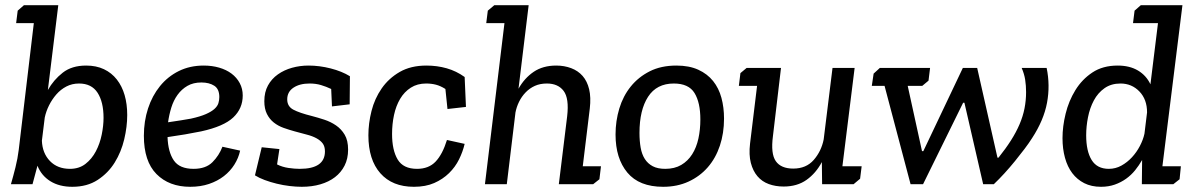

<svg xmlns="http://www.w3.org/2000/svg" viewBox="-20 -708 4592 738"><path d="M48 -667 72 -688H204L164 -362Q186 -401 221 -428.5Q256 -456 311 -456Q350 -456 379.5 -442Q409 -428 429 -402.5Q449 -377 459 -342.5Q469 -308 469 -266Q469 -221 457.5 -172.5Q446 -124 421 -83.5Q396 -43 355.5 -16.5Q315 10 258 10Q208 10 173.5 -11.5Q139 -33 124 -71Q119 -53 114.5 -35.5Q110 -18 105 0H22Q31 -31 39.5 -65Q48 -99 52 -132L110 -619H42ZM249 -59Q284 -59 308.5 -78Q333 -97 348.5 -126.5Q364 -156 371 -190.5Q378 -225 378 -255Q378 -316 355 -351.5Q332 -387 284 -387Q257 -387 235 -375.5Q213 -364 196.5 -345Q180 -326 168.5 -303Q157 -280 152 -256L141 -167Q143 -119 172 -89Q201 -59 249 -59Z M724 -59Q771 -59 796.5 -84.5Q822 -110 835 -144L903 -129Q897 -101 881 -75.5Q865 -50 840.5 -31Q816 -12 783.5 -1Q751 10 711 10Q630 10 581.5 -39Q533 -88 533 -186Q533 -242 549 -291Q565 -340 595 -377Q625 -414 667.5 -435Q710 -456 763 -456Q795 -456 822.5 -448Q850 -440 870 -425Q890 -410 901.5 -388.5Q913 -367 913 -341Q913 -291 876.5 -256.5Q840 -222 753 -203Q724 -197 691.5 -191.5Q659 -186 624 -181Q626 -124 648 -91.5Q670 -59 724 -59ZM714 -252Q750 -260 771.5 -269.5Q793 -279 804.5 -289.5Q816 -300 819.5 -311.5Q823 -323 823 -335Q823 -366 803.5 -378.5Q784 -391 754 -391Q723 -391 700.5 -378Q678 -365 662.5 -343.5Q647 -322 638.5 -294.5Q630 -267 626 -238Q654 -242 675.5 -245.5Q697 -249 714 -252Z M1132 -59Q1229 -59 1229 -126Q1229 -145 1220.5 -156.5Q1212 -168 1196.5 -176.5Q1181 -185 1159.5 -190.5Q1138 -196 1113 -203Q1091 -209 1070 -216.5Q1049 -224 1032.5 -237Q1016 -250 1006 -270Q996 -290 996 -319Q996 -354 1010 -379.5Q1024 -405 1048 -422Q1072 -439 1102.5 -447.5Q1133 -456 1166 -456Q1208 -456 1251 -445Q1294 -434 1325 -415L1324 -307L1256 -299L1253 -366Q1234 -375 1214 -381Q1194 -387 1170 -387Q1132 -387 1108 -371Q1084 -355 1084 -326Q1084 -299 1107.5 -286.5Q1131 -274 1179 -262Q1202 -256 1226.5 -248Q1251 -240 1271.5 -226Q1292 -212 1305 -190Q1318 -168 1318 -133Q1318 -98 1304.5 -71.5Q1291 -45 1267.5 -27Q1244 -9 1211.5 0.5Q1179 10 1140 10Q1118 10 1093 7Q1068 4 1043.5 -2Q1019 -8 997.5 -16Q976 -24 960 -34L986 -142L1054 -135L1045 -76Q1065 -66 1088.5 -62.5Q1112 -59 1132 -59Z M1618 -387Q1584 -387 1559 -371Q1534 -355 1518 -328Q1502 -301 1494.5 -266Q1487 -231 1487 -193Q1487 -131 1508.5 -95Q1530 -59 1583 -59Q1628 -59 1654.5 -87Q1681 -115 1698 -170L1766 -155Q1759 -125 1744.5 -95.5Q1730 -66 1706 -42.5Q1682 -19 1649 -4.5Q1616 10 1571 10Q1488 10 1442 -42Q1396 -94 1396 -188Q1396 -234 1408 -281.5Q1420 -329 1447 -368Q1474 -407 1516.5 -431.5Q1559 -456 1619 -456Q1660 -456 1697 -445.5Q1734 -435 1766 -412L1771 -297L1700 -289L1692 -366Q1673 -378 1655.5 -382.5Q1638 -387 1618 -387Z M1855 -667 1880 -688H2012L1973 -367Q1996 -408 2031.5 -432Q2067 -456 2118 -456Q2149 -456 2175.5 -446Q2202 -436 2219.5 -416Q2237 -396 2244.5 -365Q2252 -334 2247 -291L2220 -69H2290L2284 -19L2260 0H2128L2160 -261Q2168 -330 2146.5 -358.5Q2125 -387 2082 -387Q2056 -387 2036 -378Q2016 -369 2000.5 -353Q1985 -337 1975 -316.5Q1965 -296 1961 -274V-273L1928 0H1844L1919 -619H1849Z M2346 -191Q2346 -243 2360.5 -291Q2375 -339 2404.5 -375.5Q2434 -412 2477.5 -434Q2521 -456 2580 -456Q2629 -456 2664 -440Q2699 -424 2721 -396.5Q2743 -369 2753 -332Q2763 -295 2763 -252Q2763 -196 2747 -148Q2731 -100 2700.5 -65Q2670 -30 2626.5 -10Q2583 10 2529 10Q2437 10 2391.5 -44.5Q2346 -99 2346 -191ZM2438 -197Q2438 -166 2442.5 -140.5Q2447 -115 2458.5 -97Q2470 -79 2489 -69Q2508 -59 2537 -59Q2573 -59 2598.5 -74Q2624 -89 2640.5 -115Q2657 -141 2664.5 -175.5Q2672 -210 2672 -249Q2672 -314 2649.5 -350.5Q2627 -387 2570 -387Q2504 -387 2471 -336Q2438 -285 2438 -197Z M3292 -69 3286 -21 3261 0H3140L3139 -85Q3116 -42 3080 -16.5Q3044 9 2992 9Q2961 9 2935 -0.5Q2909 -10 2891.5 -30.5Q2874 -51 2866 -82Q2858 -113 2863 -156L2890 -378H2820L2826 -427L2850 -447H2982L2951 -185Q2942 -117 2962 -88.5Q2982 -60 3029 -60Q3079 -60 3108 -93.5Q3137 -127 3146 -172L3180 -447H3265L3218 -69Z M3814 -102H3818Q3846 -137 3866 -168.5Q3886 -200 3899 -230.5Q3912 -261 3918 -291.5Q3924 -322 3924 -354Q3924 -379 3920.5 -401.5Q3917 -424 3907 -447H4003Q4017 -380 4004.5 -313Q3992 -246 3947 -177Q3935 -158 3918 -135.5Q3901 -113 3881.5 -89Q3862 -65 3841 -42Q3820 -19 3800 0H3759L3687 -313H3682L3528 0H3480L3380 -378H3331L3338 -425L3362 -447H3555L3549 -398L3525 -378H3469L3524 -127H3529L3681 -447H3736Z M4341 -667 4365 -688H4525L4448 -69H4519L4514 -19L4490 0H4369L4370 -93Q4358 -72 4343 -53.5Q4328 -35 4308.5 -21Q4289 -7 4265 1.5Q4241 10 4212 10Q4175 10 4147.5 -4Q4120 -18 4101.5 -42.5Q4083 -67 4073.5 -101.5Q4064 -136 4064 -177Q4064 -222 4076 -271Q4088 -320 4113.5 -361.5Q4139 -403 4179 -429.5Q4219 -456 4276 -456Q4322 -456 4354 -437Q4386 -418 4402 -384L4431 -619H4335ZM4287 -387Q4251 -387 4225.5 -369Q4200 -351 4184.5 -322Q4169 -293 4162 -257.5Q4155 -222 4155 -188Q4155 -127 4176 -93Q4197 -59 4242 -59Q4268 -59 4290.5 -71.5Q4313 -84 4331 -103.5Q4349 -123 4361.5 -147Q4374 -171 4379 -194L4389 -276Q4389 -326 4359.5 -356.5Q4330 -387 4287 -387Z"/></svg>

Font: Zilla Slab Medium
Style: Regular
Weight: 500
Designer: Typotheque.com
Foundry: Typotheque type foundry
Version: Version 1.1; 2017